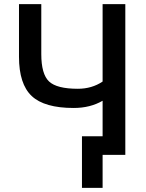

<svg xmlns="http://www.w3.org/2000/svg" viewBox="-20 -750 709 930"><path d="M477 -262Q417 -227 337 -227Q195 -227 133.5 -285Q72 -343 72 -475V-730H180V-488Q180 -391 217.5 -355.5Q255 -320 357 -320Q425 -320 477 -355V-730H587V0H517H477V160H377V-90H477Z"/></svg>

Font: Mplus 1p Medium
Style: Regular
Weight: 500
Version: Version 1.061